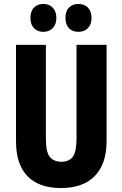

<svg xmlns="http://www.w3.org/2000/svg" viewBox="-20 -941 619 971"><path d="M519 -228Q519 -112 459.5 -51Q400 10 288 10Q178 10 119.5 -49.5Q61 -109 61 -226V-714H212V-241Q212 -172 232 -147.5Q252 -123 290 -123Q330 -123 348.5 -148.5Q367 -174 367 -242V-714H519ZM134 -850Q134 -885 152 -903Q170 -921 199 -921Q229 -921 247 -902Q265 -883 265 -850Q265 -818 247 -799Q229 -780 199 -780Q170 -780 152 -798.5Q134 -817 134 -850ZM311 -850Q311 -885 329 -903Q347 -921 376 -921Q407 -921 425 -902Q443 -883 443 -850Q443 -818 425 -799Q407 -780 376 -780Q346 -780 328.5 -798.5Q311 -817 311 -850Z"/></svg>

Font: Noto Sans Malayalam ExtraCondensed ExtraBold
Style: Regular
Weight: 800
Width: 2
Designer: Jelle Bosma - Monotype Design Team
Foundry: Monotype Imaging Inc.
Version: Version 2.104; ttfautohint (v1.8.4.7-5d5b)